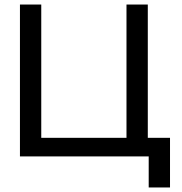

<svg xmlns="http://www.w3.org/2000/svg" viewBox="-20 -690 805 847"><path d="M68 0H636V137H730V-82H632V-670H538V-82H162V-670H68Z"/></svg>

Font: LT Wave Alt
Style: Regular
Weight: 400
Designer: Daniel Lyons
Version: Version 2.5 (Glyphs App)